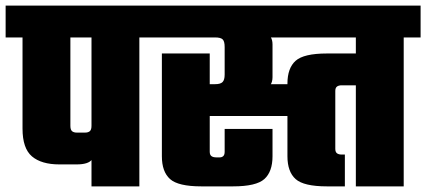

<svg xmlns="http://www.w3.org/2000/svg" viewBox="-40 -662 1514 682"><path d="M-20 -642H515V-529H-20ZM285 -591H455V0H285ZM40 -591H210V-215Q210 -201 216 -196Q222 -191 233 -191H262Q273 -191 279 -196Q285 -201 285 -215L299 -148Q299 -114 287 -96Q275 -78 232 -78H171Q107 -78 73.5 -106.5Q40 -135 40 -205Z M705 -472V-123Q705 -112 711 -107.5Q717 -103 728 -103H741Q748 -103 753 -107.5Q758 -112 758 -123V-204H928V-107Q928 -52 899 -26Q870 0 788 0H675Q593 0 564 -26Q535 -52 535 -107V-472ZM1018 -642V-529H877L901 -546Q914 -541 921 -531Q928 -521 928 -504V-388Q928 -354 898 -344.5Q868 -335 818 -335V-363H1018V-250H692V-363H724Q743 -363 750.5 -370.5Q758 -378 758 -397V-495Q758 -515 751 -522Q744 -529 724 -529H475V-642ZM1394 -552V0H1224V-552ZM921 -642H1454V-529H921ZM1237 -472V-359H1174Q1163 -359 1157 -354.5Q1151 -350 1151 -339V-133Q1151 -122 1157 -117.5Q1163 -113 1174 -113H1185V0H1121Q1039 0 1010 -26Q981 -52 981 -107V-365Q981 -420 1010 -446Q1039 -472 1121 -472Z"/></svg>

Font: Teko Light
Style: Bold
Weight: 700
Version: Version 2.000;gftools[0.9.28.dev9+g7d2139d.d20230707]